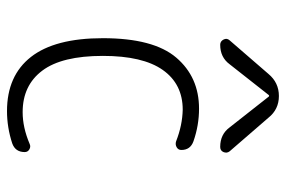

<svg xmlns="http://www.w3.org/2000/svg" viewBox="-152 -642 805 540"><g transform="rotate(90 250.0 -372.5)"><path d="M106.4 -589.8Q96.7 -589.8 91.8 -599.1Q86.9 -608.4 93.8 -616.2L188.5 -725.6Q212.9 -754.9 250.5 -754.9Q288.1 -754.9 311.5 -725.6L406.2 -616.2Q412.1 -608.4 408.2 -599.1Q404.3 -589.8 393.6 -589.8Q358.4 -589.8 338.9 -616.2L252 -726.6Q251 -727.5 250 -727.5L248 -726.6L161.1 -616.2Q141.6 -589.8 106.4 -589.8ZM293 9.8Q193.4 9.8 140.6 -57.6Q87.9 -125 87.9 -259.8Q87.9 -402.3 142.6 -466.3Q197.3 -530.3 286.1 -530.3Q333 -530.3 377.9 -514.6Q402.3 -505.9 402.3 -480.5Q402.3 -471.7 394.5 -467.3Q386.7 -462.9 377.9 -465.8Q333 -483.4 289.1 -484.4Q216.8 -484.4 177.2 -428.2Q137.7 -372.1 137.7 -259.8Q137.7 -144.5 179.2 -89.4Q220.7 -34.2 295.9 -34.2Q338.9 -34.2 384.8 -53.7Q392.6 -57.6 400.4 -53.2Q408.2 -48.8 408.2 -40Q408.2 -13.7 383.8 -4.9Q338.9 9.8 293 9.8Z"/></g></svg>

Font: Rounded Mgen+ 2m light
Style: Regular
Weight: 200
Designer: [Source Han Sans]
Ryoko NISHIZUKA  (kana & ideographs); Paul D. Hunt (Latin, Greek & Cyrillic); Wenlong ZHANG  (bopomofo
Version: Version 1.059.20150602